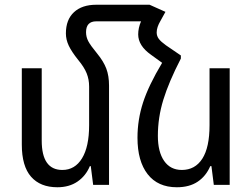

<svg xmlns="http://www.w3.org/2000/svg" viewBox="-20 -780 1064 810"><path d="M949 -492V0H882L872 -79H867Q849 -37 814 -13.5Q779 10 726 10Q646 10 603 -45Q560 -100 560 -199Q560 -275 583.5 -347.5Q607 -420 664 -515L617 -549Q563 -587 563 -635Q563 -662 575 -690H386Q343 -690 343 -644Q343 -624 352.5 -606Q362 -588 390 -554Q417 -521 428.5 -490.5Q440 -460 440 -419V0H373L363 -79H359Q342 -38 307 -14Q272 10 222 10Q150 10 111 -34.5Q72 -79 72 -170V-492H156V-187Q156 -63 243 -63Q296 -63 326 -112Q356 -161 356 -252V-415Q356 -445 345.5 -471Q335 -497 310 -527Q282 -562 270 -587.5Q258 -613 258 -639Q258 -697 292 -728.5Q326 -760 386 -760H611L678 -730L657 -692Q641 -665 641 -643Q641 -628 650 -616Q659 -604 680 -589L743 -546V-533Q692 -434 669 -359Q646 -284 646 -207Q646 -139 672.5 -101Q699 -63 747 -63Q803 -63 833.5 -110.5Q864 -158 864 -252V-492Z"/></svg>

Font: Noto Sans Armenian Narrow
Style: Regular
Weight: 400
Width: 4
Designer: Monotype Design team
Foundry: Monotype Imaging Inc.
Version: Version 1.000